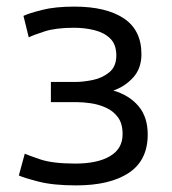

<svg xmlns="http://www.w3.org/2000/svg" viewBox="-20 -549 519 581"><path d="M210 12Q141 12 96.5 0.5Q52 -11 37 -18L55 -84Q63 -80 101 -67Q139 -54 208 -54Q275 -54 313 -76.5Q351 -99 351 -143Q351 -175 337 -194Q323 -213 301 -223Q279 -233 255 -236.5Q231 -240 211 -240H134V-301H207Q232 -301 261 -307Q290 -313 311 -330.5Q332 -348 332 -381Q332 -414 314 -432Q296 -450 266.5 -457.5Q237 -465 204 -465Q149 -465 115 -454Q81 -443 67 -436L51 -501Q68 -509 107.5 -519Q147 -529 205 -529Q301 -529 354.5 -493.5Q408 -458 408 -385Q408 -342 383 -314.5Q358 -287 323 -275Q371 -261 399 -228Q427 -195 427 -142Q427 -64 370 -26Q313 12 210 12Z"/></svg>

Font: Ubuntu Sans
Style: Regular
Weight: 400
Designer: Dalton Maag Ltd
Foundry: Dalton Maag Ltd
Version: Version 1.006; ttfautohint (v1.8.4.7-5d5b)